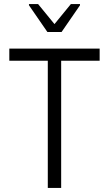

<svg xmlns="http://www.w3.org/2000/svg" viewBox="-20 -928 538 948"><path d="M216 0V-628H26V-688H472V-628H282V0ZM214 -770 123 -902V-908H168L249 -809L330 -908H375V-902L284 -770Z"/></svg>

Font: Saira Semi Condensed Light
Style: Regular
Weight: 300
Width: 4
Designer: Hector Gatti with collaboration of the Omnibus-Type team
Foundry: Omnibus-Type
Version: Version 1.001; ttfautohint (v1.8)